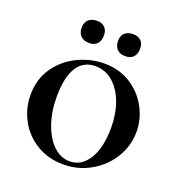

<svg xmlns="http://www.w3.org/2000/svg" viewBox="-122 -753 810 867"><g transform="rotate(20 283.5 -319.0)"><path d="M30 -234Q30 -310 69.5 -366Q109 -422 170.5 -451Q232 -480 297 -480Q368 -480 422.5 -445.5Q477 -411 507 -355.5Q537 -300 537 -239Q537 -172 502 -114.5Q467 -57 407 -22.5Q347 12 275 12Q204 12 148 -21.5Q92 -55 61 -111.5Q30 -168 30 -234ZM423 -218Q423 -284 403 -338Q383 -392 346.5 -423.5Q310 -455 262 -455Q204 -455 174 -407Q144 -359 144 -265Q144 -194 164.5 -135.5Q185 -77 220 -44Q255 -11 298 -11Q354 -11 388.5 -66Q423 -121 423 -218ZM143 -598Q143 -622 158 -636Q173 -650 198 -650Q223 -650 236.5 -636Q250 -622 250 -598Q250 -572 236.5 -557.5Q223 -543 198 -543Q172 -543 157.5 -557.5Q143 -572 143 -598ZM318 -598Q318 -622 332.5 -635.5Q347 -649 372 -649Q397 -649 410.5 -635.5Q424 -622 424 -598Q424 -572 410.5 -557.5Q397 -543 372 -543Q346 -543 332 -557.5Q318 -572 318 -598Z"/></g></svg>

Font: Cormorant SC
Style: Bold
Weight: 700
Designer: Christian Thalmann (Catharsis Fonts)
Foundry: Catharsis Fonts
Version: Version 4.000